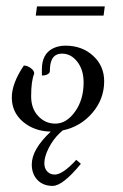

<svg xmlns="http://www.w3.org/2000/svg" viewBox="-20 -409 390 611"><path d="M93.8 -359.4 97.7 -388.7H313.5L309.6 -359.4ZM17.6 -98.6Q17.6 -143.6 55.7 -200.2H58.6Q66.4 -200.2 77.6 -192.4Q88.9 -184.6 88.9 -174.8Q79.1 -151.4 79.1 -102.5Q79.1 -63.5 101.6 -39.6Q124 -15.6 156.2 -15.6Q191.4 -15.6 218.8 -53.7Q246.1 -91.8 246.1 -146.5Q246.1 -186.5 226.1 -212.4Q206.1 -238.3 177.7 -238.3Q167 -238.3 159.2 -234.4Q138.7 -224.6 138.7 -182.6Q138.7 -176.8 131.8 -172.9Q125 -168.9 116.2 -168.9H113.3V-188.5Q113.3 -237.3 148.4 -254.9Q166 -263.7 188.5 -263.7Q241.2 -263.7 276.4 -231.4Q311.5 -199.2 311.5 -150.4Q311.5 -93.8 273.9 -49.8Q236.3 -5.9 179.7 5.9Q174.8 9.8 169.9 14.6Q148.4 35.2 134.8 62.5Q121.1 89.8 121.1 110.4Q121.1 127 130.4 136.7Q139.6 146.5 154.3 146.5Q179.7 146.5 222.7 99.6L237.3 112.3Q179.7 182.6 147.5 182.6Q117.2 182.6 99.1 163.6Q81.1 144.5 81.1 114.3Q81.1 66.4 141.6 9.8Q88.9 8.8 53.2 -21.5Q17.6 -51.8 17.6 -98.6Z"/></svg>

Font: Kleymisska
Style: Regular
Weight: 500
Italic angle: -8°
Designer: gluk
Foundry: gluk
Version: Version 0.298